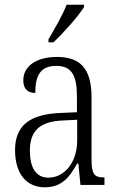

<svg xmlns="http://www.w3.org/2000/svg" viewBox="-20 -786 503 816"><path d="M186 -619V-606H207C252 -648 316 -721 337 -756V-766H263C246 -721 215 -669 186 -619ZM170 10C245 10 277 -36 308 -91H313L322 0H424V-32H421C381 -32 369 -45 369 -110V-372C369 -495 321 -544 222 -544C132 -544 79 -503 79 -445C79 -409 97 -391 130 -391C130 -464 151 -506 219 -506C290 -506 307 -458 307 -372V-309L238 -306C107 -301 44 -253 44 -148C44 -41 98 10 170 10ZM185 -31C131 -31 107 -77 107 -145C107 -225 143 -270 248 -274L308 -277V-188C308 -101 258 -31 185 -31Z"/></svg>

Font: Noto Serif Devanagari Condensed Light
Style: Regular
Weight: 300
Width: 3
Designer: Universal Thirst, Indian Type Foundry and the Monotype Design Team
Foundry: Monotype Imaging Inc.
Version: Version 2.004